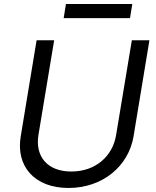

<svg xmlns="http://www.w3.org/2000/svg" viewBox="-20 -929 781 962"><path d="M640.6 -727.3 561.8 -252.8C544.7 -146.3 458.8 -69.6 337.4 -69.6C215.9 -69.6 155.5 -146.3 172.6 -252.8L251.4 -727.3H163.4L83.8 -245.7C58.9 -96.6 152 12.8 323.2 12.8C494.3 12.8 624.3 -96.6 649.1 -245.7L728.7 -727.3ZM299 -838.1H631.4L642.8 -909.1H310.4Z"/></svg>

Font: Magic Ui Pro
Style: Italic
Weight: 400
Italic angle: -9.39999°
Designer: Stefan Endress, Andreas Faust
Version: Version 1.000;FEAKit 1.0